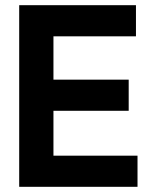

<svg xmlns="http://www.w3.org/2000/svg" viewBox="-20 -720 570 740"><path d="M54 0V-700H504V-580H186V-413H476V-293H186V-120H510V0Z"/></svg>

Font: Space Grotesk Frontify
Style: Bold
Weight: 700
Designer: Florian Karsten
Version: Version 2.000